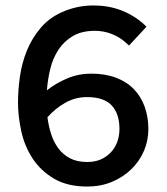

<svg xmlns="http://www.w3.org/2000/svg" viewBox="-20 -672 611 704"><path d="M300 -78Q328 -78 349.5 -87.5Q371 -97 386.5 -113.5Q402 -130 410 -152Q418 -174 418 -199Q418 -255 389.5 -285.5Q361 -316 299 -316Q256 -316 219 -295Q182 -274 154 -242Q158 -210 167.5 -180.5Q177 -151 194 -128Q211 -105 237 -91.5Q263 -78 300 -78ZM328 -559Q280 -559 247.5 -540Q215 -521 194.5 -490Q174 -459 164.5 -420Q155 -381 152 -341Q185 -367 226.5 -384.5Q268 -402 314 -402Q366 -402 405.5 -387Q445 -372 471 -345Q497 -318 510.5 -280.5Q524 -243 524 -199Q524 -156 507.5 -118Q491 -80 461 -51Q431 -22 390 -5Q349 12 300 12Q227 12 178 -17Q129 -46 99.5 -91Q70 -136 58 -191Q46 -246 46 -297Q46 -341 53 -391Q60 -441 79 -487.5Q98 -534 131.5 -572.5Q165 -611 218 -632Q268 -652 323 -652Q430 -652 508 -583L517 -574L453 -505L442 -515Q419 -536 389.5 -547.5Q360 -559 328 -559Z"/></svg>

Font: Codetta
Style: Bold
Weight: 700
Designer: Ulrich Proeller
Foundry: PROSA GmbH
Version: Version 2.00;September 29, 2018;FontCreator 11.5.0.2427 64-b